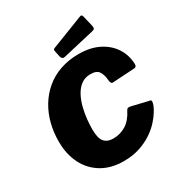

<svg xmlns="http://www.w3.org/2000/svg" viewBox="-221 -1110 1180 1267"><g transform="rotate(-30 368.5 -477.0)"><path d="M445 -752Q532 -752 595.5 -720.5Q659 -689 695 -635Q731 -581 734 -511Q735 -487 716 -486L547 -476Q531 -475 529 -506Q526 -546 509.5 -572Q493 -598 446 -598Q404 -598 374.5 -576Q345 -554 325.5 -518Q306 -482 295 -439Q284 -396 279.5 -353.5Q275 -311 275 -276Q275 -208 298 -181Q321 -154 366 -154Q419 -154 463 -181Q507 -208 538 -270Q546 -287 569 -281L704 -249Q716 -246 703 -210Q698 -196 682 -169.5Q666 -143 638 -112Q610 -81 569 -53.5Q528 -26 474 -8Q420 10 352 10Q255 10 185.5 -32Q116 -74 79.5 -147.5Q43 -221 43 -317Q43 -387 59.5 -451.5Q76 -516 109 -570.5Q142 -625 190.5 -666Q239 -707 303 -729.5Q367 -752 445 -752ZM598 -946 617 -865Q619 -854 616.5 -847.5Q614 -841 599 -837L358 -781Q345 -778 338 -784Q331 -790 329 -800L320 -843Q316 -860 325 -864L577 -962Q584 -965 589.5 -962.5Q595 -960 598 -946Z"/></g></svg>

Font: Libre Franklin Black
Style: Italic
Weight: 900
Italic angle: -8°
Designer: Pablo Impallari, Rodrigo Fuenzalida, Nhung Nguyen
Foundry: Impallari Type
Version: Version 3.000